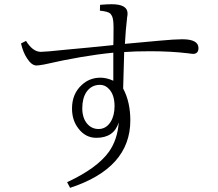

<svg xmlns="http://www.w3.org/2000/svg" viewBox="-20 -835 1040 915"><path d="M520 -620.1Q521 -638.2 521 -683.1Q522 -729 517.6 -746.6Q514.6 -760.7 504.9 -771Q494.1 -780.3 456.1 -784.2L457 -812Q491.7 -814.9 511.7 -814.9Q587.9 -814.9 587.9 -771Q587.9 -762.7 585.9 -752.9Q579.1 -696.3 575.2 -626Q601.1 -628.4 739.7 -641.1Q813.5 -647.9 848.6 -647.9Q925.8 -647.9 925.8 -606Q925.8 -578.1 898.9 -578.1Q894.5 -578.1 875 -581.1Q794.9 -590.8 695.8 -590.8Q619.6 -590.8 571.8 -586.9Q569.8 -515.1 566.9 -413.1Q601.1 -349.1 601.1 -261.2Q601.1 -33.7 314 60.1L299.8 33.2Q441.9 -32.7 498.5 -110.8Q540 -168.9 545.9 -252Q523.4 -178.2 439 -178.2Q387.7 -178.2 354 -222.2Q323.2 -261.2 323.2 -317.9Q323.2 -387.2 368.7 -429.2Q406.2 -464.8 459 -464.8Q488.3 -464.8 520 -450.2V-584Q374.5 -569.8 190.9 -527.8Q164.6 -522.9 153.8 -522.9Q130.9 -522.9 109.4 -556.2Q90.3 -584.5 80.1 -627.9L104 -640.1Q136.2 -587.9 174.8 -587.9Q196.3 -587.9 293 -598.1Q397 -607.4 520 -620.1ZM525.9 -329.1Q525.9 -381.8 500.5 -409.7Q481.9 -430.7 457 -430.7Q415 -430.7 391.6 -396Q372.1 -366.2 372.1 -318.8Q372.1 -272 396.5 -244.1Q418 -220.2 449.7 -220.2Q485.8 -220.2 507.3 -254.4Q525.9 -284.2 525.9 -329.1Z"/></svg>

Font: I.Ming
Style: Regular
Weight: 400
Designer: Ichiten Fonts Project
Version: Version 5.10 Mar 24, 2018